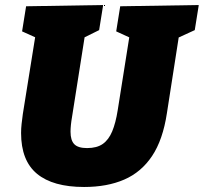

<svg xmlns="http://www.w3.org/2000/svg" viewBox="-20 -730 812 765"><path d="M459 -705 772 -710 756 -610 673 -572 695 -600 645 -279Q629 -173 586 -108.5Q543 -44 475 -14.5Q407 15 315 15Q191 15 127.5 -37.5Q64 -90 64 -200Q64 -217 66 -236Q68 -255 71 -276L123 -600L139 -573L68 -605L84 -705L391 -710L375 -610L298 -572L320 -600L267 -264Q264 -247 262.5 -232Q261 -217 261 -205Q261 -171 276 -155.5Q291 -140 327 -140Q366 -140 389.5 -156.5Q413 -173 427 -206.5Q441 -240 449 -291L498 -600L517 -571L443 -605Z"/></svg>

Font: Bitter Thin Black
Style: Italic
Weight: 900
Italic angle: -9°
Version: Version 3.020